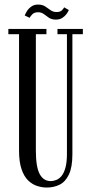

<svg xmlns="http://www.w3.org/2000/svg" viewBox="-20 -830 410 862"><path d="M190 12Q169 12 147 5Q125 -2 106.5 -19.8Q88 -37.5 76.8 -70.2Q65.5 -103 65.5 -154V-676.5H17.5V-700H188.5V-676.5H141V-154.5Q141 -81 158 -49Q175 -17 207.5 -17Q220.5 -17 233.8 -22.5Q247 -28 257.5 -41.5Q268 -55 274.2 -78.8Q280.5 -102.5 280.5 -139V-676.5H238V-700H352V-676.5H305V-137.5Q305 -79 289.2 -46.2Q273.5 -13.5 247.5 -0.8Q221.5 12 190 12ZM231 -742Q212 -742 199.8 -750.2Q187.5 -758.5 176.8 -766.8Q166 -775 151 -775Q133.5 -775 124.5 -765.2Q115.5 -755.5 113 -750L91 -760.5Q94 -769 101.2 -780.5Q108.5 -792 121 -800.8Q133.5 -809.5 150.5 -809.5Q170.5 -809.5 183.2 -801Q196 -792.5 207.2 -784.2Q218.5 -776 234 -776Q250.5 -776 258 -783.8Q265.5 -791.5 268 -797L289 -785Q286.5 -778 279.2 -767.8Q272 -757.5 260 -749.8Q248 -742 231 -742Z"/></svg>

Font: Imbue 48pt
Style: Regular
Weight: 400
Designer: Tyler Finck
Foundry: Etcetera Type Company
Version: Version 1.102